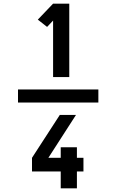

<svg xmlns="http://www.w3.org/2000/svg" viewBox="-20 -868 640 1056"><path d="M79 -304V-376H521V-304ZM272 -444V-755L239 -720L188 -760L272 -848H361V-444ZM314 168V75H156V0L309 -236H398L246 0H314V-58H403V0H439V75H403V168Z"/></svg>

Font: Iosevka Extrabold Extended
Style: Regular
Weight: 800
Width: 7
Monospace: yes
Designer: Belleve Invis
Foundry: Belleve Invis
Version: Version 32.5.0; ttfautohint (v1.8.4)